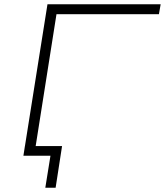

<svg xmlns="http://www.w3.org/2000/svg" viewBox="-20 -725 768 894"><path d="M191 149 215 0H89L96 -45H269L239 149ZM89 0 201 -705H728L720 -659H243L139 0Z"/></svg>

Font: Nunito Sans 10pt Expanded ExtraLight
Style: Italic
Weight: 250
Width: 7
Italic angle: -9°
Designer: Vernon Adams
Foundry: Vernon Adams
Version: Version 3.101;gftools[0.9.27]